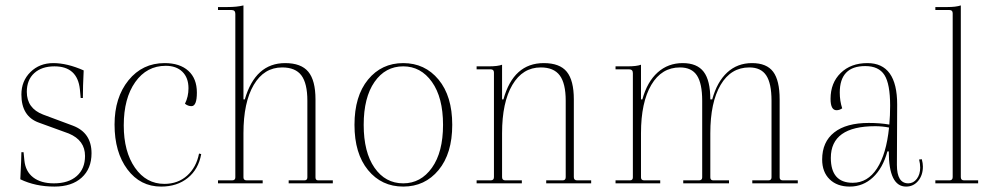

<svg xmlns="http://www.w3.org/2000/svg" viewBox="-20 -677 3664 709"><path d="M181 12Q111 12 55 -15Q59 -95 59 -115H67L70 -85Q74 -44 102.5 -22Q131 0 179 0Q233 0 263.5 -27Q294 -54 294 -101Q294 -159 234 -184L124 -224Q59 -247 59 -328Q59 -378 92.5 -411Q126 -444 177 -444Q228 -444 289 -417Q286 -357 286 -315H278L275 -347Q266 -432 181 -432Q134 -432 106.5 -407Q79 -382 79 -338Q79 -277 139 -254L249 -213Q318 -187 318 -111Q318 -54 281.5 -21Q245 12 181 12Z M575 12Q498 12 450.5 -51.5Q403 -115 403 -217Q403 -317 454.5 -380.5Q506 -444 588 -444Q644 -444 675.5 -415.5Q707 -387 707 -335Q707 -285 687 -285Q674 -285 663 -294Q676 -320 676 -351Q676 -390 653.5 -412Q631 -434 592 -434Q522 -434 479.5 -374Q437 -314 437 -214Q437 -117 478.5 -57.5Q520 2 587 2Q637 2 671 -28.5Q705 -59 715 -110L723 -108Q713 -52 673.5 -20Q634 12 575 12Z M785 0V-11H837Q849 -11 849 -22V-626Q849 -640 835 -640H785V-651H820Q855 -651 879 -657V-310H884Q923 -444 1033 -444Q1092 -444 1118.5 -412Q1145 -380 1145 -310V-22Q1145 -11 1155 -11H1209V0H1046V-11H1104Q1115 -11 1115 -22V-305Q1115 -369 1093 -398.5Q1071 -428 1022 -428Q955 -428 917 -363.5Q879 -299 879 -185V-22Q879 -11 891 -11H950V0Z M1599.5 -49Q1549 12 1469 12Q1389 12 1339 -49Q1289 -110 1289 -216Q1289 -322 1339 -383Q1389 -444 1469 -444Q1549 -444 1599.5 -383Q1650 -322 1650 -216Q1650 -110 1599.5 -49ZM1469 0Q1534 0 1575 -57.5Q1616 -115 1616 -216Q1616 -317 1575 -374.5Q1534 -432 1469 -432Q1403 -432 1363 -374.5Q1323 -317 1323 -216Q1323 -115 1363 -57.5Q1403 0 1469 0Z M1740 0V-11H1792Q1804 -11 1804 -23V-409Q1804 -421 1792 -421H1740V-432H1785Q1818 -432 1834 -438V-310H1839Q1876 -444 1988 -444Q2047 -444 2073 -412Q2099 -380 2099 -310V-23Q2099 -11 2111 -11H2163V0H1997V-11H2058Q2069 -11 2069 -23V-305Q2069 -369 2047 -398.5Q2025 -428 1977 -428Q1910 -428 1872 -363.5Q1834 -299 1834 -185V-23Q1834 -11 1846 -11H1907V0Z M2253 0V-11H2306Q2317 -11 2317 -22V-407Q2317 -421 2303 -421H2253V-432H2298Q2331 -432 2347 -438V-310H2352Q2370 -375 2408.5 -409.5Q2447 -444 2501 -444Q2554 -444 2578.5 -412Q2603 -380 2603 -310H2610Q2628 -375 2665.5 -409.5Q2703 -444 2757 -444Q2811 -444 2835 -412Q2859 -380 2859 -310V-22Q2859 -11 2871 -11H2926V0H2758V-11H2817Q2829 -11 2829 -22V-305Q2829 -369 2809.5 -398.5Q2790 -428 2747 -428Q2679 -428 2641 -363.5Q2603 -299 2603 -185V-22Q2603 -11 2614 -11H2672V0H2503V-11H2561Q2573 -11 2573 -22V-305Q2573 -369 2553.5 -398.5Q2534 -428 2491 -428Q2423 -428 2385 -363.5Q2347 -299 2347 -185V-22Q2347 -11 2359 -11H2418V0Z M3118 12Q3071 12 3043.5 -15Q3016 -42 3016 -88Q3016 -153 3060.5 -188Q3105 -223 3188 -223Q3230 -223 3264 -217Q3267 -250 3267 -287Q3267 -367 3246 -400Q3225 -433 3175 -433Q3081 -433 3081 -335Q3081 -304 3090 -277Q3080 -270 3069 -270Q3047 -270 3047 -312Q3047 -371 3084.5 -407.5Q3122 -444 3183 -444Q3293 -444 3293 -291L3292 -68Q3292 0 3334 0Q3353 0 3365.5 -16.5Q3378 -33 3378 -58Q3378 -72 3374 -88L3384 -89Q3388 -74 3388 -62Q3388 -30 3370.5 -9Q3353 12 3326 12Q3262 12 3262 -118H3257Q3240 -56 3203.5 -22Q3167 12 3118 12ZM3048 -94Q3048 -2 3129 -2Q3184 -2 3218.5 -55Q3253 -108 3263 -206Q3238 -211 3212 -211Q3048 -211 3048 -94Z M3434 0V-11H3486Q3498 -11 3498 -23V-628Q3498 -640 3486 -640H3434V-651H3479Q3510 -651 3528 -657V-23Q3528 -11 3540 -11H3592V0Z"/></svg>

Font: Arapey Thin-Display
Style: Regular
Weight: 100
Designer: Eduardo Rodriguez Tunni
Foundry: Eduardo Rodriguez Tunni
Version: Version 4.000